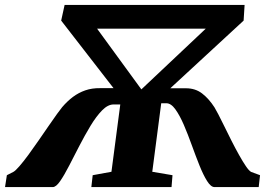

<svg xmlns="http://www.w3.org/2000/svg" viewBox="-44 -763 1117 783"><path d="M-23.5 0 -16 -48.5 10.5 -62Q19 -66.5 35.2 -85.2Q51.5 -104 71.8 -131.5Q92 -159 113.2 -189.8Q134.5 -220.5 154 -249Q173.5 -277.5 188.5 -298.2Q203.5 -319 209.5 -326Q230.5 -350.5 253.5 -367.8Q276.5 -385 303.8 -394.5Q331 -404 364.5 -403.5H419L205.5 -679L219.5 -743H953.5L949.5 -679L650.5 -403H714.5Q752.5 -403 780 -382Q807.5 -361 830.5 -325.5Q835.5 -317.5 846.5 -296.5Q857.5 -275.5 871.2 -247.2Q885 -219 900.2 -188.8Q915.5 -158.5 930.8 -131.2Q946 -104 958.8 -85.2Q971.5 -66.5 980 -62L1016.5 -48.5L1011 0H831Q816 0 800.5 -24.8Q785 -49.5 769.5 -88.2Q754 -127 738.2 -170.8Q722.5 -214.5 705.8 -253.5Q689 -292.5 671.2 -317.2Q653.5 -342 634 -342H613.5L577 -62.5L659.5 -48.5L655.5 0H328.5L334 -48.5L410.5 -62.5L446.5 -337H419Q396 -337 372.2 -312.8Q348.5 -288.5 325.2 -250Q302 -211.5 279.8 -168.5Q257.5 -125.5 237.8 -87Q218 -48.5 201.2 -24.2Q184.5 0 171 0ZM532.5 -398.5 795 -646H352Z"/></svg>

Font: Merriweather 28pt Black
Style: Italic
Weight: 900
Italic angle: -7.8°
Version: Version 2.101